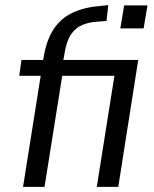

<svg xmlns="http://www.w3.org/2000/svg" viewBox="-20 -730 601 750"><path d="M70 0 139 -434H55L64 -496H178L143 -464L150 -504Q161 -573 189.5 -616Q218 -659 264 -680.5Q310 -702 374 -707L403 -710L396 -648L355 -645Q327 -643 301.5 -632.5Q276 -622 258 -596.5Q240 -571 232 -521L223 -471L203 -496H520L442 0H358L427 -434H223L154 0ZM450 -619 465 -709H556L541 -619Z"/></svg>

Font: Nunito Sans 7pt Condensed
Style: Italic
Weight: 400
Width: 3
Italic angle: -9°
Designer: Vernon Adams
Foundry: Vernon Adams
Version: Version 3.101;gftools[0.9.27]